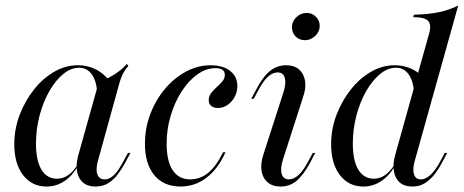

<svg xmlns="http://www.w3.org/2000/svg" viewBox="-20 -661 1671 692"><path d="M147.6 11.3Q95.2 11.3 63.3 -29.8Q31.5 -71 31.5 -141.1Q31.5 -196 50.8 -246.8Q70.2 -297.6 102.4 -338.3Q134.7 -379 175.4 -402.4Q216.1 -425.8 259.7 -425.8Q299.2 -425.8 330.6 -408.1Q362.1 -390.3 382.3 -358.1L330.6 -322.6Q328.2 -369.4 310.9 -393.1Q293.5 -416.9 265.3 -416.9Q235.5 -416.9 207.7 -394Q179.8 -371 157.7 -332.3Q135.5 -293.5 122.6 -244.4Q109.7 -195.2 109.7 -143.5Q109.7 -82.3 129.4 -49.6Q149.2 -16.9 185.5 -16.9Q207.3 -16.9 225.8 -29.8Q244.4 -42.7 261.3 -69.4V-62.9Q240.3 -26.6 211.3 -7.7Q182.3 11.3 147.6 11.3ZM324.2 11.3Q282.3 11.3 265.3 -20.6Q248.4 -52.4 262.9 -104L336.3 -366.1Q364.5 -375 392.3 -392.7Q420.2 -410.5 437.1 -430.6L442.7 -423.4Q434.7 -414.5 429 -405.6Q423.4 -396.8 419 -386.3Q414.5 -375.8 410.5 -362.1L333.9 -84.7Q324.2 -52.4 330.6 -33.5Q337.1 -14.5 357.3 -14.5Q371.8 -14.5 384.3 -24.6Q396.8 -34.7 406.9 -49.6Q416.9 -64.5 425 -79.8L441.1 -109.7H450L430.6 -73.4Q420.2 -54 405.6 -34.3Q391.1 -14.5 371.4 -1.6Q351.6 11.3 324.2 11.3Z M630.6 11.3Q570.2 11.3 536.3 -29.4Q502.4 -70.2 502.4 -142.7Q502.4 -199.2 521.8 -250Q541.1 -300.8 574.2 -340.3Q607.3 -379.8 650 -402.8Q692.7 -425.8 738.7 -425.8Q783.1 -425.8 809.3 -405.6Q835.5 -385.5 835.5 -350.8Q835.5 -329.8 825.8 -311.7Q816.1 -293.5 800 -282.7Q783.9 -271.8 765.3 -271.8Q750.8 -271.8 741.5 -279Q732.3 -286.3 732.3 -300Q732.3 -314.5 741.1 -325.8Q750 -337.1 761.3 -347.2Q772.6 -357.3 781.5 -367.7Q790.3 -378.2 790.3 -391.1Q790.3 -415.3 756.5 -415.3Q722.6 -415.3 691.1 -392.7Q659.7 -370.2 634.7 -331.5Q609.7 -292.7 595.2 -244Q580.6 -195.2 580.6 -143.5Q580.6 -80.6 602.4 -47.6Q624.2 -14.5 665.3 -14.5Q701.6 -14.5 730.6 -38.3Q759.7 -62.1 783.9 -112.1H792.7Q765.3 -51.6 723.8 -20.2Q682.3 11.3 630.6 11.3Z M991.1 11.3Q962.1 11.3 944.4 -4Q926.6 -19.4 922.6 -45.6Q918.5 -71.8 929.8 -105.6L1001.6 -328.2Q1012.1 -360.5 1006.5 -380.2Q1000.8 -400 980.6 -400Q962.9 -400 945.2 -383.9Q927.4 -367.7 910.5 -334.7L894.4 -304.8H885.5L904 -339.5Q928.2 -385.5 953.6 -405.6Q979 -425.8 1011.3 -425.8Q1040.3 -425.8 1057.7 -410.9Q1075 -396 1079.4 -369.8Q1083.9 -343.5 1071.8 -309.7L1000 -86.3Q989.5 -54 995.2 -34.3Q1000.8 -14.5 1021 -14.5Q1057.3 -14.5 1091.1 -79.8L1107.3 -109.7H1116.1L1098.4 -75.8Q1073.4 -29.8 1048.8 -9.3Q1024.2 11.3 991.1 11.3ZM1079 -516.1Q1058.9 -516.1 1045.6 -529.4Q1032.3 -542.7 1032.3 -562.9Q1032.3 -583.9 1048.4 -599.2Q1064.5 -614.5 1085.5 -614.5Q1104.8 -614.5 1118.5 -600.8Q1132.3 -587.1 1132.3 -567.7Q1132.3 -546.8 1116.1 -531.5Q1100 -516.1 1079 -516.1Z M1466.1 11.3Q1437.9 11.3 1421 -3.2Q1404 -17.7 1399.6 -44Q1395.2 -70.2 1404.8 -104L1524.2 -531.5Q1532.3 -556.5 1529.8 -571.4Q1527.4 -586.3 1512.9 -592.7Q1498.4 -599.2 1469.4 -599.2L1471.8 -608.1Q1521.8 -608.9 1560.9 -616.9Q1600 -625 1631.5 -641.1L1475.8 -84.7Q1466.1 -53.2 1471.8 -33.9Q1477.4 -14.5 1496.8 -14.5Q1513.7 -14.5 1531.9 -31Q1550 -47.6 1566.9 -79.8L1583.1 -109.7H1591.9L1573.4 -75.8Q1562.9 -54.8 1548 -35.1Q1533.1 -15.3 1513.3 -2Q1493.5 11.3 1466.1 11.3ZM1289.5 11.3Q1237.1 11.3 1205.2 -29.8Q1173.4 -71 1173.4 -141.1Q1173.4 -196 1192.7 -246.8Q1212.1 -297.6 1244.4 -338.3Q1276.6 -379 1317.3 -402.4Q1358.1 -425.8 1401.6 -425.8Q1441.1 -425.8 1472.6 -408.1Q1504 -390.3 1524.2 -358.1L1472.6 -322.6Q1470.2 -369.4 1452.8 -393.1Q1435.5 -416.9 1407.3 -416.9Q1377.4 -416.9 1349.6 -394Q1321.8 -371 1299.6 -332.3Q1277.4 -293.5 1264.5 -244.4Q1251.6 -195.2 1251.6 -143.5Q1251.6 -82.3 1271.4 -49.6Q1291.1 -16.9 1327.4 -16.9Q1349.2 -16.9 1367.7 -29.8Q1386.3 -42.7 1403.2 -69.4V-62.9Q1382.3 -26.6 1353.2 -7.7Q1324.2 11.3 1289.5 11.3Z"/></svg>

Font: Playfair 144pt
Style: Italic
Weight: 400
Italic angle: -15.6°
Designer: Claus Eggers Sørensen
Foundry: Claus Eggers Sørensen
Version: Version 2.001;gftools[0.9.30]